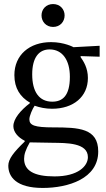

<svg xmlns="http://www.w3.org/2000/svg" viewBox="-20 -693 524 948"><path d="M128 -184C81 -148 46 -106 46 -70C46 -42 68 -15 102 2V6C48 58 21 92 21 125C21 180 60 235 191 235C317 235 465 189 465 55C465 -60 369 -64 243 -64C151 -64 125 -74 125 -104C125 -121 141 -157 151 -171C177 -162 205 -156 237 -156C342 -156 414 -215 414 -308C414 -358 392 -391 378 -411V-416L472 -413V-467L343 -460C343 -460 298 -485 232 -485C126 -485 51 -422 51 -322C51 -257 80 -214 128 -186ZM225 -449C289 -449 325 -395 325 -314C325 -219 288 -191 238 -191C173 -191 139 -240 139 -326C139 -410 173 -449 225 -449ZM127 10C141 10 160 11 240 12C307 13 414 11 414 83C414 126 367 178 249 178C147 178 99 149 99 91C99 70 106 47 127 10ZM242 -673C207 -673 185 -647 185 -617C185 -586 208 -560 242 -560C277 -560 299 -586 299 -617C299 -647 277 -673 242 -673Z"/></svg>

Font: STIX Two Math
Style: Regular
Weight: 400
Designer: Ross Mills, John Hudson & Paul Hanslow, Tiro Typeworks Ltd; with portions MicroPress Inc., with additions and correction
Foundry: Tiro Typeworks Ltd
Version: Version 2.02 b142